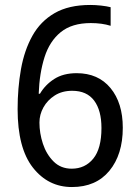

<svg xmlns="http://www.w3.org/2000/svg" viewBox="-20 -744 560 774"><path d="M51 -304Q51 -389 64.5 -465Q78 -541 110.5 -599.5Q143 -658 200 -691Q257 -724 344 -724Q365 -724 387.5 -721.5Q410 -719 426 -715V-640Q391 -651 346 -651Q270 -651 225 -614.5Q180 -578 159.5 -513.5Q139 -449 136 -366H141Q162 -402 198.5 -425.5Q235 -449 289 -449Q376 -449 425.5 -389Q475 -329 475 -229Q475 -121 421 -55.5Q367 10 270 10Q174 10 112.5 -68.5Q51 -147 51 -304ZM269 -64Q323 -64 356 -104.5Q389 -145 389 -228Q389 -299 359.5 -338.5Q330 -378 271 -378Q230 -378 200.5 -359Q171 -340 155 -311Q139 -282 139 -250Q139 -207 153 -164.5Q167 -122 196 -93Q225 -64 269 -64Z"/></svg>

Font: Noto Sans Ethiopic SemCond
Style: Regular
Weight: 400
Width: 4
Designer: Monotype Design Team
Foundry: Monotype Imaging Inc.
Version: Version 2.102; ttfautohint (v1.8.4.7-5d5b)